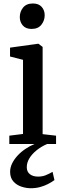

<svg xmlns="http://www.w3.org/2000/svg" viewBox="-20 -804 356 1072"><path d="M32 0V-46.5L108.5 -56V-470L36 -488.5V-538L190.5 -559.5H195L218 -542V-55L293 -46.5V0ZM155.5 -642.5Q124 -642.5 107.2 -662Q90.5 -681.5 90.5 -708.5Q90.5 -739 109 -761.8Q127.5 -784.5 163.5 -784.5H164.5Q196 -784.5 212.8 -765.5Q229.5 -746.5 229.5 -719Q229.5 -689 211 -665.8Q192.5 -642.5 156.5 -642.5ZM152 247Q126.5 247 99.8 238.2Q73 229.5 54.8 209.2Q36.5 189 36.5 155Q36.5 132 47.2 109.5Q58 87 76.8 66.2Q95.5 45.5 120.8 28.2Q146 11 175 -1L204.5 -5L245 -1Q210.5 14 184.5 35Q158.5 56 144 80Q129.5 104 129.5 129.5Q129.5 155 146.8 168.5Q164 182 192.5 182Q216 182 234.8 174.5Q253.5 167 273.5 155.5L284 201.5Q268.5 213 248 223.5Q227.5 234 203.5 240.5Q179.5 247 152 247Z"/></svg>

Font: Merriweather 36pt Medium
Style: Regular
Weight: 500
Version: Version 2.100